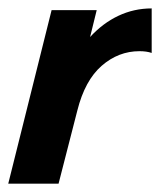

<svg xmlns="http://www.w3.org/2000/svg" viewBox="-26 -441 384 461"><path d="M-6.2 0 97.9 -416.7H206.2L190.3 -352.1Q220.8 -385.4 258.3 -403.1Q295.8 -420.8 338.2 -420.8V-313.9Q325.7 -318.1 309 -318.1Q258.3 -318.1 218.1 -283Q177.8 -247.9 159.7 -175.7L114.6 0Z"/></svg>

Font: Afacad
Style: Italic
Weight: 400
Italic angle: -14°
Designer: Kristian Moeller
Foundry: Dicotype
Version: Version 1.000